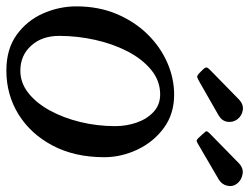

<svg xmlns="http://www.w3.org/2000/svg" viewBox="-114 -680 801 618"><g transform="rotate(90 287.0 -370.5)"><path d="M-2 -215Q-2 -286.5 22.2 -344.2Q46.5 -402 87.2 -443.8Q128 -485.5 178.8 -507.8Q229.5 -530 282 -530Q344.5 -530 389.5 -496.8Q434.5 -463.5 459 -411.8Q483.5 -360 483.5 -305Q483.5 -210 446.2 -139.2Q409 -68.5 345.8 -29.2Q282.5 10 204.5 10Q135.5 10 89.5 -23.2Q43.5 -56.5 20.8 -108.2Q-2 -160 -2 -215ZM93 -160Q93 -104.5 124.5 -69.8Q156 -35 205 -35Q244 -35 276.5 -60.5Q309 -86 333 -129.8Q357 -173.5 370.2 -228Q383.5 -282.5 383.5 -340Q383.5 -377 371.8 -410.2Q360 -443.5 337.2 -464.2Q314.5 -485 281.5 -485Q237.5 -485 202.5 -456.2Q167.5 -427.5 143 -380.2Q118.5 -333 105.8 -275.5Q93 -218 93 -160ZM211.5 -612.5 201 -623Q193 -631.5 195 -636Q197 -640.5 205 -648L297 -738Q313.5 -754 332 -751Q350.5 -748 361.5 -733.5Q372 -719.5 369.5 -701.8Q367 -684 349.5 -673.5L244.5 -613.5Q232.5 -606.5 226.8 -604.5Q221 -602.5 211.5 -612.5ZM420 -610 408.5 -622.5Q400.5 -631 400 -634Q399.5 -637 407.5 -645L502.5 -738Q519 -754 538.5 -750.2Q558 -746.5 569 -732Q579.5 -718 575.2 -700.5Q571 -683 555 -673.5L438.5 -605.5Q431.5 -601.5 428.5 -602.8Q425.5 -604 420 -610Z"/></g></svg>

Font: Besley
Style: Italic
Weight: 400
Italic angle: -13°
Designer: Owen Earl
Foundry: indestructible type*
Version: Version 4.000; ttfautohint (v1.8.4.7-5d5b)